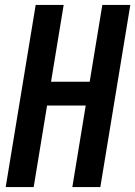

<svg xmlns="http://www.w3.org/2000/svg" viewBox="-20 -755 546 775"><path d="M3 0 124 -735H237L186 -425H342L393 -735H506L385 0H272L326 -329H170L116 0Z"/></svg>

Font: Iosevka Curly
Style: Bold Italic
Weight: 700
Italic angle: -9°
Monospace: yes
Designer: Belleve Invis
Foundry: Belleve Invis
Version: Version 22.1.2; ttfautohint (v1.8.4)